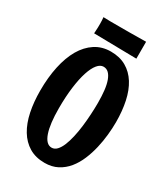

<svg xmlns="http://www.w3.org/2000/svg" viewBox="-180 -780 782 893"><g transform="rotate(30 211.0 -334.0)"><path d="M207 27.8Q158.7 27.8 123.8 6.8Q88.9 -14.2 66.2 -51.8Q43.5 -89.4 32.7 -141.1Q22 -192.9 22 -253.9Q22 -324.7 34.7 -383.8Q47.4 -442.9 72 -485.4Q96.7 -527.8 133.1 -551.5Q169.4 -575.2 216.8 -575.2Q264.6 -575.2 299.3 -555.2Q334 -535.2 356.7 -499Q379.4 -462.9 390.1 -412.6Q400.9 -362.3 400.9 -301.8Q400.9 -270.5 397.2 -233.9Q393.6 -197.3 385 -160.6Q376.5 -124 362.3 -90.1Q348.1 -56.2 326.7 -29.8Q305.2 -3.4 275.6 12.2Q246.1 27.8 207 27.8ZM283.2 -337.9Q283.2 -375 279.8 -404.5Q276.4 -434.1 268.8 -454.6Q261.2 -475.1 249.8 -486.1Q238.3 -497.1 222.2 -497.1Q204.6 -497.1 189.5 -478.5Q174.3 -460 162.8 -424.8Q151.4 -389.6 144.8 -339.1Q138.2 -288.6 138.2 -225.1Q138.2 -184.1 142.1 -151.6Q146 -119.1 153.8 -96.4Q161.6 -73.7 173.1 -61.8Q184.6 -49.8 200.2 -49.8Q215.8 -49.8 228 -62.7Q240.2 -75.7 249.3 -97.7Q258.3 -119.6 264.9 -148.7Q271.5 -177.7 275.4 -209.7Q279.3 -241.7 281.2 -274.9Q283.2 -308.1 283.2 -337.9ZM335 -696.3V-605.5L106 -609.4Q106.4 -616.7 106.9 -625.5Q107.4 -632.8 107.7 -641.8Q107.9 -650.9 107.9 -660.6Q107.9 -670.4 107.4 -679.7Q106.9 -689 106 -696.3Q121.6 -695.3 144.5 -695.3Q167.5 -695.3 192.9 -695.3Q218.3 -695.3 243.7 -695.3Q269 -695.3 289.6 -695.8Q313 -695.8 335 -696.3Z"/></g></svg>

Font: Rum Raisin
Style: Regular
Weight: 400
Designer: Astigmatic (AOETI)
Foundry: Astigmatic (AOETI)
Version: Version 1.000